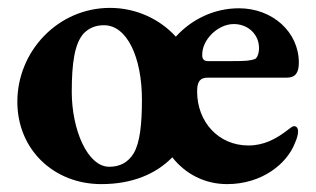

<svg xmlns="http://www.w3.org/2000/svg" viewBox="-20 -453 802 487"><path d="M726 -133C722 -133 717 -129 712 -125C680 -100 649 -84 610 -84C534 -84 480 -144 480 -221C480 -247 488 -256 507 -256H707C729 -256 738 -268 738 -294C738 -372 671 -432 586 -432C523 -432 466 -404 426 -360C386 -404 326 -433 259 -433C127 -433 24 -323 24 -195C24 -73 117 14 237 14C316 14 376 -12 417 -54C450 -12 499 14 556 14C645 14 708 -38 728 -90C734 -103 736 -113 736 -120C736 -128 732 -133 726 -133ZM573 -392C609 -392 637 -366 637 -331C637 -317 632 -305 626 -303C613 -299 605 -298 567 -298H507C498 -298 493 -303 493 -312C491 -351 532 -392 573 -392ZM319 -64C305 -41 284 -30 257 -30C202 -30 162 -124 162 -220C162 -292 169 -342 192 -368C206 -382 222 -389 244 -389C302 -389 340 -308 340 -200C340 -138 335 -91 319 -64Z"/></svg>

Font: EB Garamond
Style: Bold
Weight: 700
Designer: Georg Duffner and Octavio Pardo
Foundry: Georg Duffner
Version: Version 1.000;PS 001.000;hotconv 1.0.88;makeotf.lib2.5.64775